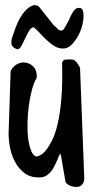

<svg xmlns="http://www.w3.org/2000/svg" viewBox="-20 -694 382 753"><path d="M215.8 -92.8Q209 -78.1 202.1 -61Q195.3 -43.9 186.5 -30.3Q177.7 -16.6 165 -7.3Q152.3 2 132.8 2Q98.6 2 76.2 -15.1Q53.7 -32.2 39.6 -58.1Q25.4 -84 19.5 -114.3Q13.7 -144.5 13.7 -170.9L21.5 -407.2Q20.5 -414.1 24.9 -421.4Q29.3 -428.7 36.6 -435.1Q43.9 -441.4 53.2 -445.3Q62.5 -449.2 70.3 -449.2Q92.8 -449.2 108.4 -435.1Q124 -420.9 124 -398.4V-388.7Q113.3 -371.1 105.5 -342.8Q97.7 -314.5 93.3 -281.7Q88.9 -249 87.9 -214.8Q86.9 -180.7 90.3 -152.3Q93.8 -124 101.6 -104Q109.4 -84 122.1 -80.1Q127 -80.1 137.2 -85Q147.5 -89.8 159.2 -103.5Q170.9 -117.2 183.6 -142.1Q196.3 -167 206.1 -208Q215.8 -249 220.7 -307.6Q225.6 -366.2 223.6 -448.2Q227.5 -459 234.9 -460Q242.2 -460.9 250 -460.9Q258.8 -460.9 264.6 -460.4Q270.5 -460 277.3 -453.1Q282.2 -448.2 288.1 -438.5Q293.9 -428.7 293.9 -427.7L310.5 4.9Q310.5 19.5 302.7 29.3Q294.9 39.1 280.3 39.1Q275.4 39.1 268.6 38.1Q261.7 37.1 254.9 34.2Q248 31.2 242.7 26.9Q237.3 22.5 236.3 16.6L219.7 -81.1ZM24.4 -526.4Q24.4 -531.2 24.9 -534.7Q25.4 -538.1 26.4 -543Q33.2 -563.5 40.5 -584Q47.9 -604.5 58.1 -622.6Q68.4 -640.6 81.5 -654.3Q94.7 -668 112.3 -673.8Q119.1 -673.8 125 -672.4Q130.9 -670.9 136.7 -663.1L192.4 -592.8Q200.2 -587.9 205.6 -581.1Q210.9 -574.2 220.7 -574.2Q227.5 -574.2 233.4 -585Q239.3 -595.7 242.2 -600.6Q248 -609.4 252.4 -620.1Q256.8 -630.9 262.2 -640.6Q267.6 -650.4 273.9 -656.7Q280.3 -663.1 290 -663.1Q300.8 -663.1 304.2 -654.3Q307.6 -645.5 307.6 -631.8Q307.6 -611.3 300.8 -588.4Q293.9 -565.4 282.7 -546.9Q271.5 -528.3 257.8 -516.1Q244.1 -503.9 229.5 -503.9Q211.9 -502.9 196.3 -511.7Q180.7 -520.5 166.5 -533.7Q152.3 -546.9 138.7 -561.5Q125 -576.2 112.3 -586.9Q102.5 -586.9 94.2 -573.2Q85.9 -559.6 78.6 -543.5Q71.3 -527.3 64 -514.2Q56.6 -501 49.8 -501Q43 -501 33.7 -507.8Q24.4 -514.6 24.4 -526.4Z"/></svg>

Font: Covered By Your Grace
Style: Regular
Weight: 400
Designer: Kimberly Geswein
Foundry: Kimberly Geswein
Version: Version 1.0